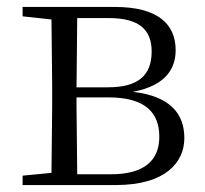

<svg xmlns="http://www.w3.org/2000/svg" viewBox="-20 -532 588 552"><path d="M127 0H313C457 0 510 -66 510 -135C510 -207 467 -256 362 -268C457 -286 485 -335 485 -388C485 -463 433 -512 311 -512H45V-485L128 -476L130 -285V-227L128 -35L45 -27V0ZM202 -480H293C381 -480 416 -446 416 -384C416 -314 376 -281 290 -281H200ZM200 -252H292C399 -252 438 -207 438 -139C438 -70 394 -31 299 -31H202L200 -227Z"/></svg>

Font: Noto Serif CJK HK Light
Style: Regular
Weight: 300
Designer: Ryoko NISHIZUKA 西塚涼子 (kana & ideographs); Frank Grießhammer (Latin, Greek & Cyrillic); Wenlong ZHANG 张文龙 (bopomofo); San
Foundry: Adobe
Version: Version 2.001;hotconv 1.1.0;makeotfexe 2.6.0